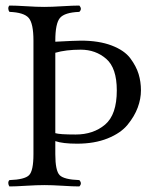

<svg xmlns="http://www.w3.org/2000/svg" viewBox="-20 -670 567 695"><path d="M180.2 -479V-188Q195.3 -183.1 253.9 -183.1Q317.9 -183.1 360.4 -219Q402.8 -254.9 402.8 -342.8Q402.8 -423.8 364.5 -457Q326.2 -490.2 272.2 -490.2Q218.3 -490.2 180.2 -479ZM180.2 -111.8Q180.2 -51.8 196 -35.9Q211.9 -20 267.1 -18.1Q278.3 -5.9 267.1 4.9Q245.1 4.9 206.5 2.4Q168 0 140.9 0Q113.8 0 74.5 2.4Q35.2 4.9 14.2 4.9Q10.3 0 10 -7.1Q9.8 -14.2 14.2 -18.1Q69.3 -20 85.2 -35.9Q101.1 -51.8 101.1 -111.8V-522.9Q101.1 -585 84 -605Q66.9 -625 14.2 -627Q10.3 -631.8 10 -638.9Q9.8 -646 14.2 -649.9Q36.1 -649.9 74.5 -647.5Q112.8 -645 139.9 -645Q167 -645 206.5 -647.5Q246.1 -649.9 267.1 -649.9Q278.3 -637.7 267.1 -627Q213.9 -625 197 -605Q180.2 -585 180.2 -522.9V-519Q252 -522.9 272.9 -522.9Q337.9 -522.9 384 -505.4Q430.2 -487.8 451.7 -459Q473.1 -430.2 481.7 -402.1Q490.2 -374 490.2 -343Q490.2 -312 478.5 -280.5Q466.8 -249 441.9 -218.5Q417 -188 369.4 -168.9Q321.8 -149.9 258.8 -149.9Q207 -149.9 180.2 -159.2Z"/></svg>

Font: Linux Libertine Display
Style: Regular
Weight: 400
Designer: Philipp H. Poll
Foundry: Philipp H. Poll
Version: Version 5.0.9